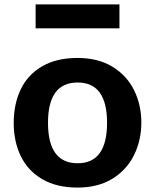

<svg xmlns="http://www.w3.org/2000/svg" viewBox="-20 -835 700 868"><path d="M42 0ZM42 -279Q42 -365 74 -431.5Q106 -498 171 -535.5Q236 -573 330 -573Q424 -573 489 -533Q554 -493 586.5 -426.5Q619 -360 619 -281Q619 -202 586.5 -135Q554 -68 489 -27.5Q424 13 330 13Q236 13 171 -25Q106 -63 74 -129Q42 -195 42 -279ZM464 -280Q464 -462 331 -462Q197 -462 197 -280Q197 -97 331 -97Q464 -97 464 -280ZM141 -815H520V-707H141Z"/></svg>

Font: Martel Sans ExtraBold
Style: Regular
Weight: 800
Designer: Dan Reynolds and Mathieu Réguer
Foundry: Dan Reynolds and Mathieu Réguer
Version: Version 1.002; ttfautohint (v1.1) -l 5 -r 5 -G 72 -x 0 -D la